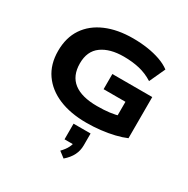

<svg xmlns="http://www.w3.org/2000/svg" viewBox="-224 -916 1418 1446"><g transform="rotate(30 485.0 -193.0)"><path d="M533 11Q396 11 294.5 -31.5Q193 -74 136.5 -155Q80 -236 80 -352Q80 -468 134.5 -549Q189 -630 289 -673Q389 -716 523 -716Q590 -716 650 -707Q710 -698 761.5 -680Q813 -662 850 -634L787 -497Q730 -533 667.5 -547.5Q605 -562 531 -562Q411 -562 340 -510.5Q269 -459 269 -353Q269 -245 338 -191.5Q407 -138 541 -138Q601 -138 648.5 -144Q696 -150 742 -164L711 -125V-273H521V-405H868V-47Q826 -29 772 -16Q718 -3 657 4Q596 11 533 11ZM521 330 470 291Q501 259 515.5 230Q530 201 531 176L560 201H455V65H603V168Q603 214 583 254Q563 294 521 330Z"/></g></svg>

Font: Nunito Sans 7pt Expanded ExtraBold
Style: Regular
Weight: 800
Width: 7
Designer: Vernon Adams
Foundry: Vernon Adams
Version: Version 3.101;gftools[0.9.27]